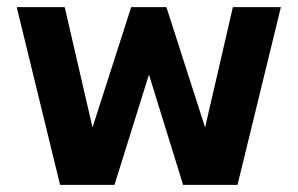

<svg xmlns="http://www.w3.org/2000/svg" viewBox="-20 -520 837 540"><path d="M27 -500H162L247 -132L231 -133L349 -500H448L566 -133L550 -132L635 -500H770L648 0H495L386 -352H412L302 0H149Z"/></svg>

Font: Uncut Sans Variable
Style: Regular
Weight: 400
Designer: Kasper Nordkvist
Foundry: UNCUT.wtf
Version: Version 1.304;Glyphs 3.2 (3246)